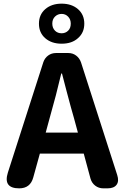

<svg xmlns="http://www.w3.org/2000/svg" viewBox="-20 -1030 681 1050"><path d="M85 0Q-4 0 23 -86L217 -690Q225 -713 243.5 -726.5Q262 -740 286 -740H354Q378 -740 396.5 -726Q415 -712 423 -689L621 -73Q632 -39 617.5 -19.5Q603 0 568 0H545Q520 0 501 -14.5Q482 -29 475 -53L438 -190H318H198L162 -60Q146 0 85 0ZM230 -305H318H406L384 -386Q370 -433 344 -532Q328 -596 319 -628H315Q287 -508 252 -386ZM317 -791Q262 -791 227.5 -821Q193 -851 193 -900.5Q193 -950 227.5 -980Q262 -1010 317 -1010Q372 -1010 406.5 -980Q441 -950 441 -900.5Q441 -851 406 -821Q373 -791 317 -791ZM317 -848Q338 -848 352.5 -862Q367 -876 367 -901Q367 -924 352.5 -939Q338 -954 317 -954Q296 -954 281 -939.5Q266 -925 266 -901Q266 -877 281 -862Q295 -848 317 -848Z"/></svg>

Font: GenSenRounded TW B
Style: Regular
Weight: 700
Version: Version 1.501;PS 1;hotconv 16.6.51;makeotf.lib2.5.65220